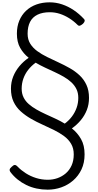

<svg xmlns="http://www.w3.org/2000/svg" viewBox="-20 -1135 838 1648"><path d="M389 493Q340 493 293.5 483Q247 473 206 453Q165 433 130.5 405Q96 377 69 341Q61 330 63 320Q65 310 80 297Q95 282 106 281Q117 280 133 297Q162 327 202 352.5Q242 378 290 393Q338 408 390 408Q434 408 473.5 394Q513 380 544.5 353Q576 326 594.5 285Q613 244 613 190Q613 138 590.5 99.5Q568 61 529 32.5Q490 4 442.5 -19.5Q395 -43 343.5 -66Q292 -89 244.5 -116.5Q197 -144 158 -179Q119 -214 96.5 -261.5Q74 -309 74 -374Q74 -430 93.5 -478.5Q113 -527 147 -567.5Q181 -608 226 -639Q181 -675 153 -724.5Q125 -774 125 -846Q125 -908 145.5 -957.5Q166 -1007 203.5 -1042.5Q241 -1078 292.5 -1096.5Q344 -1115 406 -1115Q461 -1115 513 -1097.5Q565 -1080 612 -1048.5Q659 -1017 700 -973Q709 -964 706.5 -953.5Q704 -943 692 -931Q678 -919 667 -915Q656 -911 646 -921Q613 -954 574 -978.5Q535 -1003 493.5 -1016.5Q452 -1030 407 -1030Q345 -1030 302 -1009Q259 -988 238 -947Q217 -906 217 -846Q217 -796 239.5 -760Q262 -724 299.5 -696.5Q337 -669 384 -646Q431 -623 481 -600Q531 -577 578 -550.5Q625 -524 662.5 -489Q700 -454 722 -406.5Q744 -359 744 -295Q744 -239 725.5 -191.5Q707 -144 674 -104Q641 -64 597 -33Q645 5 675.5 58.5Q706 112 706 190Q706 263 679.5 319Q653 375 608 414Q563 453 506.5 473Q450 493 389 493ZM536 -74Q572 -101 597.5 -135Q623 -169 637.5 -209.5Q652 -250 652 -295Q652 -338 636 -370.5Q620 -403 592 -429Q564 -455 527.5 -476Q491 -497 450 -516Q409 -535 367 -554.5Q325 -574 286 -597Q249 -570 222 -535.5Q195 -501 180.5 -460Q166 -419 166 -374Q166 -332 182 -299.5Q198 -267 226.5 -242Q255 -217 291.5 -196Q328 -175 369.5 -156Q411 -137 453.5 -117.5Q496 -98 536 -74Z"/></svg>

Font: Playwrite FR Moderne
Style: Regular
Weight: 400
Designer: Veronika Burian, José Scaglione
Foundry: TypeTogether
Version: Version 1.002